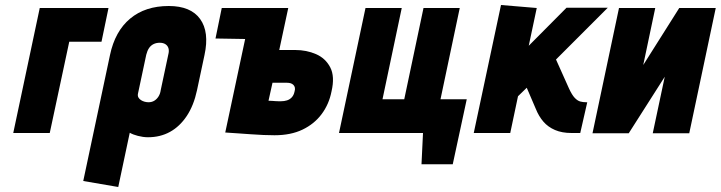

<svg xmlns="http://www.w3.org/2000/svg" viewBox="-20 -532 2883 768"><path d="M139 -500 33 0H179L257 -365H386L414 -500Z M768 -171 798 -312Q818 -404 780.5 -456Q743 -508 655 -508Q561 -508 500.5 -457.5Q440 -407 420 -312L313 192L453 216L499 -1Q506 3 514 6Q522 9 531.5 11.5Q541 14 551.5 15.5Q562 17 572 17Q621 17 660 -4.5Q699 -26 727 -68Q755 -110 768 -171ZM653 -313 623 -172Q621 -157 614 -146Q607 -135 597 -129Q587 -123 574 -123Q567 -123 559 -125Q551 -127 544 -131.5Q537 -136 533.5 -142.5Q530 -149 532 -158L565 -313Q569 -329 576 -339.5Q583 -350 594 -355.5Q605 -361 619 -361Q633 -361 642 -355Q651 -349 654 -338.5Q657 -328 653 -313Z M867 -500 842 -378 961 -376H1018L1044 -500ZM1161 -332H1097L1133 -500H987L881 -2Q881 -2 895.5 -1Q910 0 933 1.5Q956 3 982.5 5Q1009 7 1034 8Q1059 9 1078 9Q1143 9 1190 -13.5Q1237 -36 1266.5 -75.5Q1296 -115 1306 -166Q1320 -226 1301 -262.5Q1282 -299 1244 -315.5Q1206 -332 1161 -332ZM1104 -127Q1100 -127 1094 -127Q1088 -127 1081.5 -127.5Q1075 -128 1068 -128.5Q1061 -129 1054 -129L1070 -201H1127Q1136 -201 1142.5 -199Q1149 -197 1153.5 -192.5Q1158 -188 1159.5 -181.5Q1161 -175 1158 -165Q1155 -151 1147 -142.5Q1139 -134 1128 -130.5Q1117 -127 1104 -127Z M1819 -500H1674L1597 -135H1510L1587 -500H1442L1336 0H1672L1666 125H1791L1847 -135H1742Z M2256 -178 2204 -294 2411 -501H2246L2095 -349L2127 -500L1984 -512L1875 0H2021L2052 -147L2087 -181L2123 -97Q2135 -67 2153.5 -45.5Q2172 -24 2200 -12Q2228 0 2266 0H2301L2329 -123H2325Q2312 -123 2301 -126Q2290 -129 2279 -140.5Q2268 -152 2256 -178Z M2601 -500H2456L2350 1H2495L2639 -225L2591 1H2737L2843 -500H2697L2553 -272Z"/></svg>

Font: Advent Pro ExtraBold
Style: Italic
Weight: 800
Italic angle: -12°
Version: Version 3.000